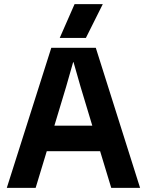

<svg xmlns="http://www.w3.org/2000/svg" viewBox="-20 -912 714 932"><path d="M445 -680 660 0H520L466 -178H207L153 0H13L229 -680ZM244 -302H428L371 -491L337 -610H335L301 -491ZM270 -728 342 -892H479L397 -728Z"/></svg>

Font: TASA Orbiter Display
Style: Bold
Weight: 700
Designer: Weizhong Zhang
Version: Version 1.000;Glyphs 3.1.2 (3151)